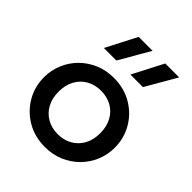

<svg xmlns="http://www.w3.org/2000/svg" viewBox="-213 -888 1031 1031"><g transform="rotate(45 302.0 -373.0)"><path d="M302.2 15Q224.2 15 163.6 -20.8Q103 -56.6 68.4 -116.2Q33.8 -175.9 33.8 -247.5Q33.8 -300.2 53.7 -347.7Q73.5 -395.2 109.6 -431.7Q145.8 -468.1 194.8 -489.1Q243.8 -510 302.2 -510Q380.1 -510 440.8 -474.2Q501.4 -438.4 536 -378.8Q570.6 -319.1 570.6 -247.5Q570.6 -194.8 550.7 -147.3Q530.9 -99.8 494.8 -63.3Q458.6 -26.9 409.7 -5.9Q360.8 15 302.2 15ZM302.2 -82.5Q348 -82.5 383.7 -102.8Q419.4 -123 439.9 -159.9Q460.3 -196.9 460.3 -247.5Q460.3 -298.1 440 -335.2Q419.6 -372.3 383.9 -392.4Q348.2 -412.5 302.2 -412.5Q256.2 -412.5 220.5 -392.4Q184.8 -372.3 164.4 -335.2Q144.1 -298.1 144.1 -247.5Q144.1 -196.9 164.5 -159.9Q184.9 -123 220.7 -102.8Q256.4 -82.5 302.2 -82.5ZM351.9 -585 442.2 -759.5H547.9L447.2 -585ZM150.1 -585 240.3 -759.5H346.1L245.3 -585Z"/></g></svg>

Font: Geologica-Sharp
Style: Regular
Weight: 100
Designer: Sindre Bremnes, Frode Helland
Foundry: Monokrom Skriftforlag AS
Version: Version 1.010;gftools[0.9.28]